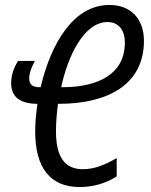

<svg xmlns="http://www.w3.org/2000/svg" viewBox="-20 -745 608 775"><path d="M302 10C354 10 406 -4 451 -33V-107C408 -82 365 -62 314 -62C242 -62 206 -111 206 -214C206 -251 209 -288 214 -326H223C414 -327 561 -403 561 -580C561 -671 506 -725 422 -725C277 -725 186 -571 144 -393H139C110 -393 98 -405 98 -428C98 -450 107 -474 121 -499H53C35 -471 25 -440 25 -410C25 -355 59 -326 131 -326C126 -288 122 -251 122 -215C122 -67 183 10 302 10ZM236 -393H227C253 -516 318 -656 414 -656C457 -656 484 -626 484 -573C484 -447 378 -394 236 -393Z"/></svg>

Font: Noto Sans ExtraCondensed
Style: Italic
Weight: 400
Width: 2
Italic angle: -12°
Designer: Monotype Design Team
Foundry: Monotype Imaging Inc.
Version: Version 2.013